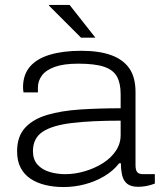

<svg xmlns="http://www.w3.org/2000/svg" viewBox="-20 -743 649 775"><path d="M236 12Q198 12 164 4Q130 -4 104 -21Q78 -38 63.5 -65.5Q49 -93 49 -132Q49 -192 81 -227Q113 -262 170 -279Q227 -296 303.5 -301Q380 -306 467 -306V-363Q467 -407 452 -434Q437 -461 400 -473.5Q363 -486 296 -486Q237 -486 201 -473Q165 -460 149 -438Q133 -416 133 -390V-370H75Q74 -375 73.5 -380Q73 -385 73 -391Q73 -441 100.5 -473.5Q128 -506 181 -522Q234 -538 308 -538Q380 -538 428.5 -520.5Q477 -503 502 -467Q527 -431 527 -372V-77Q527 -56 534 -48Q541 -40 558 -40H605V-2Q587 5 570 8Q553 11 538 11Q508 11 493 -1.5Q478 -14 473 -36Q468 -58 468 -84H461Q437 -53 400.5 -31.5Q364 -10 322 1Q280 12 236 12ZM243 -40Q283 -40 323 -52Q363 -64 395.5 -84.5Q428 -105 447.5 -134Q467 -163 467 -198V-256Q349 -256 270 -246.5Q191 -237 152 -211Q113 -185 113 -133Q113 -99 131.5 -78.5Q150 -58 180 -49Q210 -40 243 -40ZM365 -591H307L178 -720V-723H261Z"/></svg>

Font: Archivo SemiExpanded ExtraLight
Style: Regular
Weight: 250
Width: 6
Designer: Hector Gatti
Foundry: Omnibus-Type
Version: Version 2.001